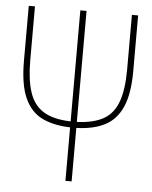

<svg xmlns="http://www.w3.org/2000/svg" viewBox="-52 -757 634 801"><g transform="rotate(5 265.0 -357.0)"><path d="M252 -224Q183 -226 135 -249Q87 -272 61.5 -328Q36 -384 36 -484V-714H62V-487Q62 -408 79 -355.5Q96 -303 137.5 -277Q179 -251 252 -249V-714H278V-249Q348 -252 389.5 -275.5Q431 -299 449.5 -350.5Q468 -402 468 -486V-714H494V-481Q494 -386 469.5 -330.5Q445 -275 397 -250.5Q349 -226 278 -224V0H252Z"/></g></svg>

Font: Noto Sans Mono Condensed Thin
Style: Regular
Weight: 100
Width: 3
Designer: Monotype Design Team
Foundry: Monotype Imaging Inc.
Version: Version 2.014; ttfautohint (v1.8.4.7-5d5b)